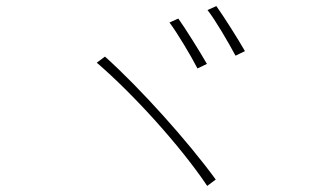

<svg xmlns="http://www.w3.org/2000/svg" viewBox="-20 -739 1040 631"><path d="M566 -678 537 -665C562 -632 608 -555 629 -514L660 -529C637 -569 589 -646 566 -678ZM691 -719 662 -706C688 -673 731 -599 754 -556L785 -571C761 -613 714 -687 691 -719ZM325 -553 298 -533C418 -430 574 -258 661 -128L689 -149C598 -274 441 -449 325 -553Z"/></svg>

Font: Noto Sans JP Thin
Style: Regular
Weight: 100
Designer: Ryoko NISHIZUKA 西塚涼子 (kana, bopomofo & ideographs); Paul D. Hunt (Latin, Greek & Cyrillic); Sandoll Communications 산돌커뮤니
Foundry: Adobe
Version: Version 2.004;hotconv 1.0.118;makeotfexe 2.5.65603